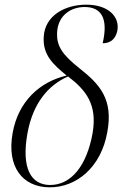

<svg xmlns="http://www.w3.org/2000/svg" viewBox="-20 -791 532 821"><path d="M191 10C308 11 413 -77 439 -227C464 -364 410 -428 321 -498C245 -558 222 -595 224 -650C227 -727 285 -761 342 -761C413 -761 444 -713 419 -606C453 -606 475 -625 482 -661C492 -719 444 -771 349 -771C257 -771 172 -724 167 -634C162 -557 206 -516 265 -468C152 -442 58 -359 34 -222C8 -78 76 9 191 10ZM193 0C113 -1 71 -70 97 -219C120 -349 186 -427 271 -464C347 -406 397 -345 376 -222C351 -82 284 1 193 0Z"/></svg>

Font: Noto Serif Display SemiCondensed Light
Style: Italic
Weight: 300
Width: 4
Italic angle: -12°
Designer: Monotype Design Team
Foundry: Monotype Imaging Inc.
Version: Version 2.009